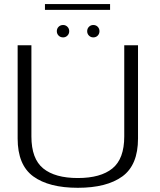

<svg xmlns="http://www.w3.org/2000/svg" viewBox="-20 -890 762 914"><path d="M350.5 4Q488 4 562.5 -50.2Q637 -104.5 637 -230.5V-674.5H571.5V-240.5Q571.5 -134 515.2 -88.2Q459 -42.5 350.5 -42.5Q242 -42.5 185.8 -88.2Q129.5 -134 129.5 -240.5V-674.5H64V-230.5Q64 -104.5 138.5 -50.2Q213 4 350.5 4ZM280.5 -712Q292.5 -712 301 -720.5Q309.5 -729 309.5 -741.5Q309.5 -754 301 -762.5Q292.5 -771 280.5 -771Q267.5 -771 259 -762.5Q250.5 -754 250.5 -741.5Q250.5 -729 259 -720.5Q267.5 -712 280.5 -712ZM424 -712Q437 -712 445.2 -720.5Q453.5 -729 453.5 -741.5Q453.5 -754 445.2 -762.5Q437 -771 424 -771Q412 -771 403.5 -762.5Q395 -754 395 -741.5Q395 -729 403.5 -720.5Q412 -712 424 -712ZM194 -843H504V-870.5H194Z"/></svg>

Font: Anybody SemiExpanded Light
Style: Regular
Weight: 300
Width: 6
Version: Version 1.113;gftools[0.9.25]